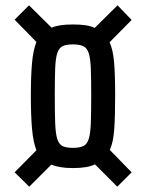

<svg xmlns="http://www.w3.org/2000/svg" viewBox="-20 -706 550 722"><path d="M90 -4 35 -58 117 -141Q105 -171 100.5 -221Q96 -271 96 -347Q96 -421 100.5 -470Q105 -519 117 -548L35 -632L89 -686L174 -602Q188 -608 207.5 -611Q227 -614 254 -614Q282 -614 302 -611Q322 -608 336 -601L422 -686L475 -631L392 -547Q405 -519 409 -472.5Q413 -426 413 -347Q413 -266 409.5 -218.5Q406 -171 393 -142L475 -58L421 -4L337 -88Q323 -81 302.5 -77.5Q282 -74 254 -74Q227 -74 207 -77.5Q187 -81 173 -87ZM254 -150Q279 -150 293 -156.5Q307 -163 313.5 -183Q320 -203 321.5 -242.5Q323 -282 323 -347Q323 -411 321.5 -449Q320 -487 313.5 -506.5Q307 -526 293 -532.5Q279 -539 254 -539Q229 -539 215.5 -532.5Q202 -526 195.5 -506.5Q189 -487 187.5 -449Q186 -411 186 -347Q186 -282 187.5 -242.5Q189 -203 195.5 -183Q202 -163 215.5 -156.5Q229 -150 254 -150Z"/></svg>

Font: Saira ExtraCondensed SemiBold
Style: Regular
Weight: 600
Width: 2
Designer: Hector Gatti with collaboration of the Omnibus-Type team
Foundry: Omnibus-Type
Version: Version 1.101